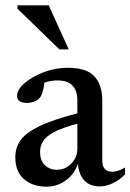

<svg xmlns="http://www.w3.org/2000/svg" viewBox="-20 -690 490 721"><path d="M355.5 10Q316.5 10 295.8 -13.2Q275 -36.5 273 -76Q259.5 -36 227 -12.5Q194.5 11 154.5 11Q103 11 70.2 -17.2Q37.5 -45.5 37.5 -99.5Q37.5 -134.5 56.5 -162.5Q75.5 -190.5 126 -215.2Q176.5 -240 270.5 -264.5V-314Q270.5 -348 252.8 -368Q235 -388 195 -388Q172.5 -388 147 -380Q144 -359 139.5 -343.8Q135 -328.5 128 -321Q120 -312.5 107.2 -308Q94.5 -303.5 81.5 -303.5Q44 -303.5 44 -330.5Q44 -353.5 72.2 -377.8Q100.5 -402 144 -418.8Q187.5 -435.5 234 -435.5Q305.5 -435.5 334.8 -403Q364 -370.5 364 -313V-88.5Q364 -45 401 -45Q423.5 -45 449.5 -61V-35Q427 -12.5 402 -1.2Q377 10 355.5 10ZM130.5 -119.5Q130.5 -86.5 148.8 -69.5Q167 -52.5 194 -52.5Q225.5 -52.5 248 -76Q270.5 -99.5 270.5 -131V-225.5Q213.5 -210 183.2 -194Q153 -178 141.8 -160Q130.5 -142 130.5 -119.5ZM238 -504.5H203L45.5 -657.5V-670H163Z"/></svg>

Font: Newsreader Text Medium
Style: Regular
Weight: 500
Designer: Hugues Gentile
Foundry: Production Type
Version: Version 1.001